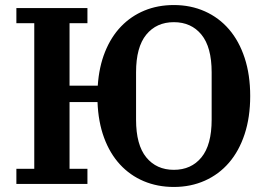

<svg xmlns="http://www.w3.org/2000/svg" viewBox="-20 -730 1065 762"><path d="M670 12Q605 12 550.5 -11Q496 -34 456 -77.5Q416 -121 393 -183.5Q370 -246 367 -325H256V-60H327V0H45V-60H116V-638H45V-698H327V-638H256V-390H368Q373 -465 397 -524.5Q421 -584 460.5 -625Q500 -666 553 -688Q606 -710 670 -710Q737 -710 793 -685Q849 -660 889 -613.5Q929 -567 951 -500Q973 -433 973 -349Q973 -265 951 -198Q929 -131 889 -84.5Q849 -38 793 -13Q737 12 670 12ZM670 -56Q739 -56 779.5 -105.5Q820 -155 820 -255V-443Q820 -543 779.5 -592.5Q739 -642 670 -642Q601 -642 560.5 -592.5Q520 -543 520 -443V-255Q520 -155 560.5 -105.5Q601 -56 670 -56Z"/></svg>

Font: IBM Plex Serif SmBld
Style: Regular
Weight: 600
Designer: Mike Abbink, Paul van der Laan, Pieter van Rosmalen
Foundry: Bold Monday
Version: Version 3.001